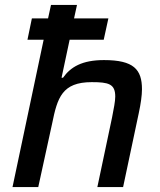

<svg xmlns="http://www.w3.org/2000/svg" viewBox="-20 -763 654 783"><path d="M404 -518C315 -518 268 -490 237 -446H231L264 -601H403L422 -688H282L294 -743H188L176 -688H110L92 -601H158L31 0H136L193 -261C214 -364 233 -428 354 -428C423 -428 450 -421 450 -369C450 -350 444 -320 437 -284L377 0H482L546 -302C554 -339 559 -374 559 -399C559 -480 525 -518 404 -518Z"/></svg>

Font: Saira UNSAM Medium Italic
Style: Regular
Weight: 500
Italic angle: -12°
Designer: Hector Gatti with collaboration of the Omnibus-Type team
Foundry: Omnibus-Type
Version: Version 0.072;PS 000.072;hotconv 1.0.88;makeotf.lib2.5.64775